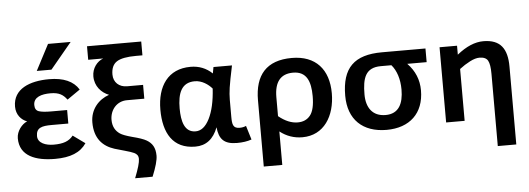

<svg xmlns="http://www.w3.org/2000/svg" viewBox="-57 -937 3590 1302"><g transform="rotate(-5 1738.0 -286.5)"><path d="M284 -82C230.3 -82 176 -101.4 176 -150C176 -206.7 215.3 -216 281 -216H395V-308H286C248 -308 220.2 -311 202.5 -317C184.8 -323 176 -337.7 176 -361C176 -415.5 231.5 -431 292 -431C350.8 -431 378.2 -412.8 404 -378L492 -439C456 -497.7 389 -527 291 -527C159.1 -527 45 -482.3 45 -362C45 -306.6 77.9 -269.7 118 -255C82.1 -240.6 45 -194.6 45 -146C45 -25.3 153 15 286 15C389.6 15 458.4 -12.8 499 -73L417 -132C388.1 -95.2 348.5 -82 284 -82ZM313 -590 459 -766H305L213 -590Z M592 -520C592 -452.9 635.5 -405.9 687 -386C615.6 -361.4 558 -299 558 -209C558 -100.8 612 -44.1 692 -18.5C727.6 -7.1 799.4 10.2 823 22C839.8 30.4 851 41.4 851 65C851 88.3 838.7 131 814 193H933C959 129.7 972 83 972 53C972 -2.6 950.9 -33.4 915 -54.5C896.3 -65.5 864.3 -76.7 819 -88C779 -98.7 751.7 -109 737 -119C708.7 -138.3 689 -168.3 689 -215C689 -284.1 736.3 -339 805 -339H923V-433H814C760.1 -433 722 -467.4 722 -521C722 -562.3 735 -591.3 761 -608C787 -624.7 830.7 -633 892 -633H936V-727H567V-635H669C626.9 -619.4 592 -575.2 592 -520Z M1500 -165V-281C1500 -306.3 1502.2 -333.8 1506.5 -363.5C1510.8 -393.2 1520.3 -442.7 1535 -512H1409L1401 -469C1360.3 -507.7 1311.3 -527 1254 -527C1099.9 -527 1025 -414.6 1025 -255C1025 -96 1087.3 15 1240 15C1312.7 15 1364 -24.3 1394 -103C1402.1 -22.4 1434.7 15 1524 15C1562 15 1595 10 1623 0L1594 -95C1581.3 -89 1566.7 -86 1550 -86C1505.1 -86 1500 -113 1500 -165ZM1156 -252C1156 -353.4 1181.9 -427 1274 -427C1322.4 -427 1365.3 -396.9 1391 -367C1385.7 -281 1370.3 -213 1345 -163C1319.7 -113 1288.3 -88 1251 -88C1174.9 -88 1156 -164.8 1156 -252Z M2193 -265C2193 -426.9 2105.9 -527 1943 -527C1770.5 -527 1690 -432.5 1690 -261V190H1816V-38C1860.7 -2.7 1911.7 15 1969 15C2115.6 15 2193 -110.2 2193 -265ZM2062 -257C2062 -195.7 2051.8 -152.2 2031.5 -126.5C2011.2 -100.8 1982.7 -88 1946 -88C1903.3 -88 1860 -106 1816 -142V-271C1816 -375 1858.3 -427 1943 -427C2035 -427 2062 -357 2062 -257Z M2282 -240C2282 -78 2379.4 15 2542 15C2699.2 15 2797 -75.9 2797 -232C2797 -304 2771.3 -366.3 2720 -419H2852V-512H2556C2366.4 -512 2282 -429.6 2282 -240ZM2666 -249C2666 -153.5 2633.7 -86 2544 -86C2454.1 -86 2413 -148.4 2413 -237C2413 -348 2434.7 -419 2540 -419H2612C2646.3 -379.8 2666 -319.6 2666 -249Z M3247 -527C3189.7 -527 3129.7 -501.7 3067 -451V-512H2948V0H3074V-353C3097.3 -371 3121.3 -386.3 3146 -399C3170.7 -411.7 3192.3 -418 3211 -418C3239.7 -418 3258.8 -409.3 3268.5 -392C3278.2 -374.7 3283 -344.7 3283 -302V190H3409V-340C3409 -461.4 3363.5 -527 3247 -527Z"/></g></svg>

Font: Fog Sans
Style: Bold
Weight: 700
Foundry: Intel Corporation
Version: Version 1.00